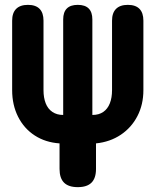

<svg xmlns="http://www.w3.org/2000/svg" viewBox="-20 -760 640 790"><path d="M300 10Q262 10 243.5 -8.5Q225 -27 225 -65V-170Q167 -174 123 -202.5Q79 -231 54.5 -279.5Q30 -328 30 -389V-675Q30 -707 46.5 -723.5Q63 -740 95 -740Q127 -740 143 -723.5Q159 -707 159 -675V-389Q159 -358 168 -335Q177 -312 195.5 -299.5Q214 -287 240 -287V-680Q240 -710 255 -725Q270 -740 300 -740Q330 -740 345 -725Q360 -710 360 -680V-287Q387 -287 405 -299.5Q423 -312 432 -335Q441 -358 441 -389V-675Q441 -707 457.5 -723.5Q474 -740 506 -740Q538 -740 554 -723.5Q570 -707 570 -675V-389Q570 -330 545.5 -282.5Q521 -235 477 -205.5Q433 -176 375 -170V-65Q375 -27 356.5 -8.5Q338 10 300 10Z"/></svg>

Font: Maple Mono ExtraBold
Style: Regular
Weight: 800
Monospace: yes
Designer: subframe7536
Version: Version 7.000